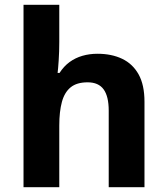

<svg xmlns="http://www.w3.org/2000/svg" viewBox="-20 -780 697 800"><path d="M227 -605Q227 -565 224.5 -528Q222 -491 220 -476H228Q246 -504 270 -521.5Q294 -539 323.5 -547.5Q353 -556 386 -556Q445 -556 489 -535Q533 -514 557.5 -470.1Q582 -426.3 582 -355.9V0H433V-319Q433 -378.5 411.7 -407.7Q390.5 -437 345 -437Q299.9 -437 274.4 -416.2Q248.8 -395.4 237.9 -355.2Q227 -315 227 -256.6V0H78V-760H227Z"/></svg>

Font: Noto Sans Devanagari
Style: Regular
Weight: 400
Designer: Jelle Bosma - Monotype Design Team
Foundry: Monotype Imaging Inc.
Version: Version 2.003